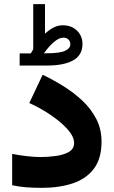

<svg xmlns="http://www.w3.org/2000/svg" viewBox="-20 -906 548 925"><path d="M128.4 -648.9Q131.3 -654.3 134.8 -659.2Q138.2 -664.1 140.1 -668.9V-886.2H196.8V-743.7Q216.8 -762.2 237.8 -773.2Q258.8 -784.2 282.7 -784.2Q324.7 -784.2 351.1 -758.3Q377.4 -732.4 377.4 -693.4Q377 -640.1 332.5 -615.2Q288.1 -590.3 207.5 -590.3H74.7V-648.9ZM207 -649.4Q268.6 -649.4 293.7 -661.4Q318.8 -673.3 318.8 -691.9Q318.8 -706.5 309.8 -715.6Q300.8 -724.6 285.2 -724.6Q265.1 -724.6 241 -704.6Q216.8 -684.6 191.4 -648.9ZM173.8 -149.4Q209.5 -149.4 247.3 -154.3Q285.2 -159.2 311 -173.6Q336.9 -188 336.9 -217.3Q336.9 -248 305.4 -283.2Q273.9 -318.4 224.6 -351.8Q175.3 -385.3 121.1 -409.7L185.5 -545.9Q235.4 -522 285.4 -491Q335.4 -460 377.2 -420.7Q418.9 -381.3 444.1 -332.5Q469.2 -283.7 469.2 -223.6Q469.2 -142.1 432.4 -93.3Q395.5 -44.4 330.6 -22.7Q265.6 -1 181.2 -1Q140.6 -1 106.2 -3.7Q71.8 -6.3 38.6 -13.7V-164.6Q70.3 -158.2 108.4 -153.8Q146.5 -149.4 173.8 -149.4Z"/></svg>

Font: Vazirmatn UI NL Black
Style: Regular
Weight: 900
Designer: Saber Rastikerdar
Foundry: Saber Rastikerdar
Version: Version 33.003